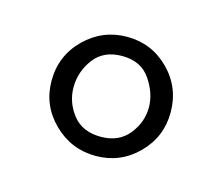

<svg xmlns="http://www.w3.org/2000/svg" viewBox="-46 -681 358 310"><g transform="rotate(15 133.5 -525.5)"><path d="M34 -525Q34 -567 63.5 -596Q93 -625 134 -625Q175 -625 204 -596Q233 -567 233 -525Q233 -484 204 -455Q175 -426 134 -426Q93 -426 63.5 -455Q34 -484 34 -525ZM197 -524Q197 -547 181.5 -570Q166 -593 134 -593Q103 -593 87 -571.5Q71 -550 71 -524Q71 -499 87 -478.5Q103 -458 134 -458Q164 -458 180.5 -478.5Q197 -499 197 -524Z"/></g></svg>

Font: Libertinus Serif SemiBold
Style: Regular
Weight: 600
Designer: Philipp H. Poll, Khaled Hosny
Foundry: Caleb Maclennan
Version: Version 7.051;RELEASE